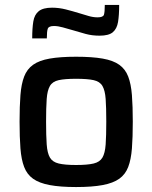

<svg xmlns="http://www.w3.org/2000/svg" viewBox="-20 -747 615 775"><path d="M287 8Q223 8 180.5 0Q138 -8 113.5 -25.5Q89 -43 77.5 -73Q66 -103 62.5 -148Q59 -193 59 -256Q59 -318 62.5 -363Q66 -408 77.5 -438Q89 -468 113.5 -485.5Q138 -503 180.5 -510.5Q223 -518 287 -518Q352 -518 394.5 -510.5Q437 -503 461.5 -485.5Q486 -468 497.5 -438Q509 -408 512.5 -363Q516 -318 516 -256Q516 -193 512.5 -148Q509 -103 497.5 -73Q486 -43 461.5 -25.5Q437 -8 394.5 0Q352 8 287 8ZM287 -81Q333 -81 358 -87Q383 -93 393.5 -111Q404 -129 406.5 -164Q409 -199 409 -256Q409 -313 406.5 -347.5Q404 -382 393.5 -400Q383 -418 358 -423.5Q333 -429 287 -429Q242 -429 217 -423.5Q192 -418 181.5 -400Q171 -382 168.5 -347.5Q166 -313 166 -256Q166 -199 168.5 -164Q171 -129 181.5 -111Q192 -93 217 -87Q242 -81 287 -81ZM110 -592Q110 -633 114.5 -660.5Q119 -688 136.5 -702Q154 -716 190 -716Q218 -716 245.5 -709Q273 -702 299 -694Q319 -688 337.5 -682.5Q356 -677 374 -677Q396 -677 399.5 -687.5Q403 -698 403 -727H461Q461 -686 456.5 -658.5Q452 -631 435.5 -617Q419 -603 382 -603Q352 -603 326 -610Q300 -617 274 -625Q253 -631 233.5 -636.5Q214 -642 198 -642Q177 -642 173 -631.5Q169 -621 169 -592Z"/></svg>

Font: Saira Thin Medium
Style: Regular
Weight: 500
Version: Version 1.101